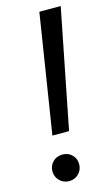

<svg xmlns="http://www.w3.org/2000/svg" viewBox="-112 -743 457 790"><g transform="rotate(-15 116.5 -347.5)"><path d="M62 -194 142 -700H233L133 -194ZM81 5Q57 5 40.5 -11.5Q24 -28 24 -52Q24 -75 40 -91.5Q56 -108 81 -108Q106 -108 122 -92Q138 -76 138 -52Q138 -28 121.5 -11.5Q105 5 81 5Z"/></g></svg>

Font: DM Sans 28pt
Style: Italic
Weight: 400
Italic angle: -10°
Version: Version 4.004;gftools[0.9.30]